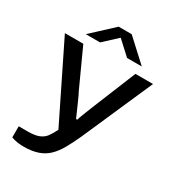

<svg xmlns="http://www.w3.org/2000/svg" viewBox="-215 -847 1058 1164"><g transform="rotate(30 314.5 -265.0)"><path d="M133 194Q108 194 86.5 190.5Q65 187 46 180V102H109Q157 102 185.5 91Q214 80 231 57.5Q248 35 265 0L6 -527H135L256 -262Q266 -244 278 -216.5Q290 -189 303 -160Q316 -131 325 -110H333Q334 -115 340.5 -132.5Q347 -150 356.5 -174Q366 -198 376 -223Q386 -248 394 -267L500 -527H623L406 -33Q381 22 357 64.5Q333 107 303.5 136Q274 165 232.5 179.5Q191 194 133 194ZM119 -585 269 -724H360L511 -585H408L285 -698H341L219 -585Z"/></g></svg>

Font: Archivo Expanded Medium
Style: Regular
Weight: 500
Width: 7
Designer: Hector Gatti
Foundry: Omnibus-Type
Version: Version 2.001